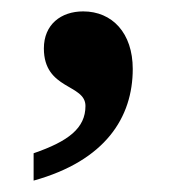

<svg xmlns="http://www.w3.org/2000/svg" viewBox="-20 -163 317 337"><path d="M39 106V154C165 119 213 43 213 -42C213 -105 177 -143 126 -143C87 -143 57 -120 57 -78C57 -5 130 -16 130 23C130 62 100 85 39 106Z"/></svg>

Font: Noto Serif Yezidi SemiBold
Style: Regular
Weight: 600
Designer: Dalton Maag Ltd
Foundry: Dalton Maag Ltd
Version: Version 1.001